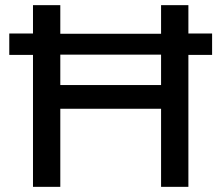

<svg xmlns="http://www.w3.org/2000/svg" viewBox="-20 -725 859 745"><path d="M108 0V-512H16V-595H108V-705H214V-594H605V-705H711V-595H803V-512H711V0H605V-303H214V0ZM214 -395H605V-513H214Z"/></svg>

Font: NunitoSans_10ptSemiBold
Style: Regular
Weight: 600
Designer: Vernon Adams
Foundry: Vernon Adams
Version: Version 3.101;gftools[0.9.27]